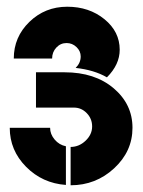

<svg xmlns="http://www.w3.org/2000/svg" viewBox="-20 -548 425 571"><path d="M176 2Q106 -3 57.5 -52Q9 -101 9 -168H129Q129 -149 142.5 -133Q156 -117 176 -113ZM190 3V-111Q215 -111 234.5 -129.5Q254 -148 254 -172Q254 -195 238 -211.5Q222 -228 200 -228H87V-333H172Q262 -333 318 -285.5Q374 -238 374 -168Q374 -98 319.5 -47.5Q265 3 190 3ZM178 -420Q160 -420 147.5 -406.5Q135 -393 135 -374H21Q21 -438 67.5 -483Q114 -528 180 -528Q245 -528 290.5 -491Q336 -454 336 -400Q336 -356 298 -318Q260 -340 205 -346Q220 -361 220 -380Q220 -396 207.5 -408Q195 -420 178 -420Z"/></svg>

Font: BroshK
Style: Medium
Weight: 500
Designer: gluk
Foundry: gluk
Version: Version 0.60